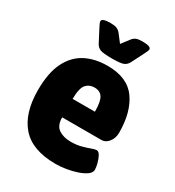

<svg xmlns="http://www.w3.org/2000/svg" viewBox="-176 -821 848 932"><g transform="rotate(30 248.5 -355.0)"><path d="M279 8Q148 8 87 -61.5Q26 -131 26 -260Q26 -357 55.5 -416.5Q85 -476 137.5 -503.5Q190 -531 261 -531Q372 -531 421.5 -462Q471 -393 471 -277Q471 -247 454 -225.5Q437 -204 415 -204H194Q194 -158 221 -140Q248 -122 288 -122Q321 -122 347 -129Q373 -136 391.5 -143Q410 -150 419 -150Q431 -150 440 -133Q449 -116 454 -95.5Q459 -75 459 -63Q459 -47 441.5 -34Q424 -21 396 -11.5Q368 -2 337 3Q306 8 279 8ZM193 -307H318Q318 -363 304 -385.5Q290 -408 258 -408Q230 -408 212 -388.5Q194 -369 193 -307ZM348 -718Q396 -718 396 -701Q396 -694 386 -675L349 -602Q340 -585 323.5 -578.5Q307 -572 259 -572Q211 -572 194.5 -578.5Q178 -585 169 -602L131 -675Q121 -694 121 -701Q121 -718 169 -718Q192 -718 204 -713Q216 -708 226 -696L259 -653L292 -696Q301 -708 313 -713Q325 -718 348 -718Z"/></g></svg>

Font: Asap Semi Condensed ExtraBold
Style: Regular
Weight: 800
Width: 4
Designer: Pablo Cosgaya
Foundry: Omnibus-Type
Version: Version 3.001; ttfautohint (v1.8.4.7-5d5b)